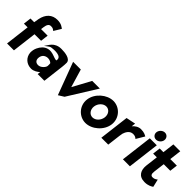

<svg xmlns="http://www.w3.org/2000/svg" viewBox="156 -1801 2857 2857"><g transform="rotate(45 1584.0 -373.0)"><path d="M519 -720C498 -735 464 -769 379 -769C270 -769 196 -701 171 -577C166 -552 162 -528 158 -499H80L65 -376H143L96 10H241L288 -376H426L441 -499H303L309 -545C317 -603 336 -635 377 -635C418 -635 426 -624 440 -614L450 -607Z M616 -476C590 -464 562 -430 544 -403L510 -353L559 -390C576 -403 588 -410 609 -413C644 -418 818 -438 794 -333C794 -331 793 -328 777 -330C746 -334 691 -363 645 -367C623 -369 605 -369 584 -363C521 -346 483 -298 458 -246C442 -212 435 -176 436 -137C444 -41 519 23 613 23C667 23 717 -11 746 -37L740 10H881L921 -320C925 -354 927 -384 927 -415C923 -490 807 -505 727 -505C678 -505 644 -494 616 -476ZM650 -88C599 -88 571 -121 578 -176C585 -236 630 -267 683 -267C720 -267 752 -247 759 -235C761 -219 762 -198 760 -179C757 -151 708 -88 650 -88Z M1146 -492H984L1175 20L1262 -34L1547 -492H1386L1231 -206Z M1674 -241C1683 -312 1741 -372 1804 -372C1868 -372 1911 -312 1902 -241C1893 -170 1836 -110 1772 -110C1709 -110 1665 -170 1674 -241ZM1527 -241C1509 -97 1622 23 1756 23C1890 23 2031 -97 2049 -241C2067 -385 1955 -505 1821 -505C1687 -505 1545 -385 1527 -241Z M2529 -466 2521 -470C2510 -475 2480 -498 2408 -498C2356 -498 2308 -466 2279 -430L2287 -494L2138 -463L2080 10H2225L2251 -201C2253 -220 2256 -237 2260 -255C2275 -305 2309 -358 2362 -363C2365 -363 2370 -365 2373 -365C2419 -365 2435 -349 2443 -343L2452 -336Z M2602 -629C2596 -583 2629 -545 2675 -545C2720 -545 2763 -582 2769 -629C2775 -675 2742 -714 2696 -714C2650 -714 2608 -675 2602 -629ZM2681 10 2743 -494H2596L2534 10Z M3143 -20 3114 -143 3102 -135C3085 -123 3067 -112 3035 -112C3000 -112 2986 -136 2993 -191L3015 -368H3153L3168 -491H3030L3053 -678H2908L2885 -491H2807L2792 -368H2870L2846 -171C2834 -67 2875 23 3001 23C3078 23 3118 -4 3143 -20Z"/></g></svg>

Font: Bluebird
Style: SfBdNrwObl
Weight: 700
Designer: Jasper
Foundry: Cannot Into Space Fonts
Version: Version 0.98